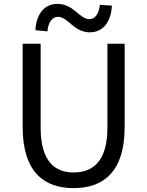

<svg xmlns="http://www.w3.org/2000/svg" viewBox="-20 -959 761 992"><path d="M360 13C510 13 624 -67 624 -303V-733H535V-300C535 -123 458 -68 360 -68C265 -68 190 -123 190 -300V-733H97V-303C97 -67 211 13 360 13ZM444 -792C511 -792 554 -844 558 -930L496 -934C491 -886 470 -860 442 -860C390 -860 361 -939 277 -939C210 -939 167 -887 163 -803L225 -797C229 -845 251 -872 279 -872C332 -872 361 -792 444 -792Z"/></svg>

Font: Noto Sans T Chinese Regular
Style: Regular
Weight: 400
Designer: Ryoko NISHIZUKA (kana & ideographs); Paul D. Hunt (Latin, Greek & Cyrillic); Wenlong ZHANG (bopomofo); Sandoll Communica
Foundry: Adobe Systems Incorporated
Version: Version 1.000;PS 1;hotconv 1.0.78;makeotf.lib2.5.61930